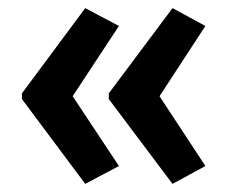

<svg xmlns="http://www.w3.org/2000/svg" viewBox="-20 -507 562 473"><path d="M34 -277V-263L190 -54L273 -98L159 -270L273 -443L190 -487ZM248 -277V-263L405 -54L486 -98L373 -270L486 -443L405 -487Z"/></svg>

Font: Noto Sans Sinhala UI Condensed SemiBold
Style: Regular
Weight: 600
Width: 3
Designer: Jelle Bosma - Monotype Design Team
Foundry: Monotype Imaging Inc.
Version: Version 2.006